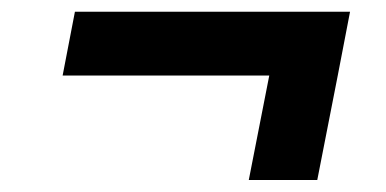

<svg xmlns="http://www.w3.org/2000/svg" viewBox="-20 -453 660 328"><path d="M87 -324H440L405 -145.5H522L557 -324L578 -433H108Z"/></svg>

Font: Monaspace Krypton SemiBold
Style: Italic
Weight: 600
Italic angle: -11°
Designer: Riley Cran & the Lettermatic Team
Foundry: Lettermatic
Version: Version 1.101 (Monaspace Krypton)